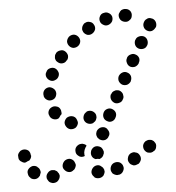

<svg xmlns="http://www.w3.org/2000/svg" viewBox="-68 -603 611 668"><g transform="rotate(-5 237.5 -269.0)"><path d="M110 14Q116 7 116 -2Q115 -4 115 -6Q114 -7 114 -9Q112 -11 111 -13Q110 -15 109 -16Q109 -17 107 -18Q104 -20 100 -22Q95 -23 91 -23H90Q81 -22 75 -14Q69 -7 70 2Q70 6 73 10Q75 14 78 17Q82 20 86 21Q90 23 95 22Q105 21 110 14ZM253 19Q243 20 236 15Q235 14 235 13Q228 7 227 -2Q227 -11 233 -18Q239 -25 248 -26Q257 -27 264 -20Q267 -18 269 -15Q271 -12 272 -9Q272 -5 273 -1Q272 2 271 5Q270 8 268 11Q262 18 253 19ZM337 2Q342 -7 339 -15Q338 -20 335 -23Q332 -27 328 -29Q324 -31 320 -31Q315 -32 311 -30H310Q301 -27 297 -19Q293 -11 295 -2Q297 2 299 6Q302 9 306 11Q310 13 315 14Q319 14 323 13H324Q333 10 337 2ZM31 3Q22 4 14 -2V-3Q7 -8 6 -18Q4 -27 10 -34Q16 -41 25 -43Q35 -44 42 -38V-37Q46 -35 48 -31Q50 -27 51 -22Q51 -21 51 -20Q51 -19 51 -17Q50 -15 49 -13Q49 -11 48 -9Q48 -8 47 -7Q47 -7 46 -6Q40 2 31 3ZM172 -24Q174 -28 175 -33Q175 -37 173 -41Q172 -45 169 -49Q163 -56 154 -57Q144 -57 137 -51Q130 -44 129 -35Q128 -26 135 -19Q141 -12 150 -11Q159 -10 166 -17H167Q170 -20 172 -24ZM402 -32Q404 -41 399 -49Q397 -53 393 -56Q390 -58 385 -59Q381 -61 377 -60Q372 -59 368 -57Q360 -52 358 -43Q355 -34 360 -26Q362 -22 366 -19Q370 -17 374 -15Q378 -14 383 -15Q387 -16 391 -18H392Q399 -23 402 -32ZM232 -76V-77Q235 -85 243 -90Q251 -94 260 -91Q264 -90 268 -87Q271 -84 273 -80Q275 -76 276 -72Q276 -67 275 -63L274 -62Q273 -57 269 -53Q265 -49 259 -47Q253 -49 247 -48Q246 -48 245 -48Q236 -52 233 -59Q229 -67 232 -76ZM459 -73Q461 -82 455 -89Q453 -93 449 -95Q445 -98 441 -98Q436 -99 432 -98Q428 -97 424 -95L423 -94Q416 -89 414 -80Q413 -70 418 -63Q421 -59 424 -57Q428 -54 433 -54Q437 -53 441 -54Q446 -55 449 -58H450Q458 -63 459 -73ZM-8 -59Q-12 -61 -16 -64Q-19 -67 -21 -71Q-22 -75 -22 -80Q-23 -85 -21 -89Q-19 -93 -16 -96Q-13 -100 -9 -101Q-5 -103 0 -103Q9 -103 16 -97Q22 -90 22 -81L23 -80Q23 -75 21 -71Q19 -67 15 -63Q10 -62 5 -59Q4 -58 3 -58Q2 -58 2 -58Q1 -57 0 -57Q-4 -57 -8 -59ZM218 -97Q217 -98 217 -99Q216 -99 216 -100Q212 -103 208 -104Q204 -106 199 -105Q195 -105 191 -103Q187 -101 184 -98L183 -97Q177 -90 178 -81Q178 -72 185 -66Q190 -61 196 -60Q203 -59 209 -62Q208 -64 208 -66Q207 -75 210 -83Q213 -91 218 -97ZM255 -134Q255 -129 257 -125Q258 -121 262 -118Q265 -114 269 -113Q277 -109 286 -112Q295 -116 298 -124L299 -125Q301 -129 301 -133Q301 -138 299 -142Q297 -146 294 -150Q291 -153 287 -155Q279 -158 270 -155Q261 -151 257 -143V-142Q255 -138 255 -134ZM186 -163Q178 -158 169 -159H168Q159 -161 154 -168Q148 -176 149 -185Q151 -194 158 -200Q166 -205 175 -204H176Q182 -203 187 -199Q191 -195 193 -189Q194 -186 195 -182Q195 -181 195 -180Q195 -179 195 -178Q193 -169 186 -163ZM256 -180Q259 -184 260 -188Q262 -192 261 -197Q261 -201 259 -205Q254 -213 246 -216Q237 -219 228 -215V-214Q220 -210 217 -201Q214 -192 218 -184Q222 -176 231 -173Q240 -170 249 -174V-175Q253 -177 256 -180ZM286 -188Q289 -180 297 -176Q305 -171 314 -174Q323 -177 327 -186Q332 -195 329 -204Q326 -212 317 -217Q309 -221 300 -218Q291 -215 287 -206Q283 -197 286 -188ZM112 -199Q103 -202 99 -210V-211Q94 -219 97 -228Q100 -237 109 -241Q117 -245 126 -242Q135 -240 139 -231Q141 -227 141 -222Q142 -218 141 -214Q136 -210 133 -204Q132 -203 131 -202Q131 -201 130 -201Q130 -201 129 -200Q121 -196 112 -199ZM317 -250Q320 -242 328 -237Q336 -233 345 -236Q354 -238 358 -247Q361 -251 361 -256Q361 -260 360 -264Q359 -269 356 -272Q353 -276 349 -278Q345 -280 341 -280Q336 -281 332 -279Q328 -278 324 -275Q321 -272 319 -268H318Q314 -259 317 -250ZM85 -280Q87 -275 90 -272Q93 -269 97 -267Q101 -265 105 -265Q115 -265 122 -271Q128 -277 129 -287Q129 -297 123 -303Q116 -310 107 -311Q98 -311 91 -305Q84 -298 84 -289V-288Q84 -284 85 -280ZM349 -312Q352 -303 360 -298Q368 -294 377 -296Q386 -299 391 -307V-308Q395 -316 393 -325Q390 -334 382 -338Q374 -343 365 -340Q356 -337 351 -329Q347 -321 349 -312ZM98 -355Q98 -350 100 -346Q102 -342 105 -339Q108 -336 112 -334Q121 -330 129 -334Q138 -337 142 -346Q144 -350 144 -355Q144 -359 142 -363Q140 -368 137 -371Q134 -374 130 -376Q122 -379 113 -376Q104 -373 101 -364L100 -363Q98 -359 98 -355ZM383 -372Q385 -363 393 -358Q401 -354 410 -356Q419 -359 424 -367V-368Q429 -376 427 -385Q424 -394 416 -398Q408 -403 399 -400Q390 -398 385 -390V-389Q380 -381 383 -372ZM140 -427V-426Q137 -423 136 -419Q135 -414 135 -410Q136 -405 138 -401Q140 -398 144 -395Q151 -389 160 -390Q170 -391 175 -399H176Q182 -406 181 -416Q179 -425 172 -431Q165 -437 155 -435Q146 -434 140 -427ZM417 -432Q419 -423 428 -418Q436 -414 445 -416Q454 -418 458 -426L459 -427Q463 -435 461 -444Q459 -453 451 -458Q443 -462 434 -460Q424 -458 420 -450L419 -449Q415 -441 417 -432ZM182 -464Q182 -455 188 -448Q194 -441 203 -440Q213 -440 220 -446Q227 -452 228 -462Q228 -471 222 -478Q216 -485 207 -486Q197 -486 190 -480Q183 -473 182 -464ZM452 -492Q454 -483 462 -478Q470 -473 479 -475Q488 -478 493 -486H494Q498 -494 496 -503Q494 -512 486 -517Q482 -519 478 -520Q473 -521 469 -520Q465 -518 461 -516Q457 -513 455 -509Q450 -501 452 -492ZM243 -517Q240 -513 239 -509Q238 -505 238 -500Q239 -496 241 -492Q246 -484 255 -481Q264 -479 272 -484Q280 -489 283 -498Q285 -507 280 -515Q276 -523 267 -525Q258 -528 250 -523H249Q245 -520 243 -517ZM304 -542Q299 -533 302 -524Q304 -516 313 -511Q321 -506 330 -509Q339 -512 344 -520Q348 -528 346 -537Q343 -546 335 -550Q327 -555 318 -552H317Q308 -550 304 -542ZM387 -559Q382 -558 379 -556Q375 -553 373 -549Q370 -546 369 -541Q368 -532 373 -524Q378 -517 388 -515Q398 -513 405 -519Q413 -524 414 -533Q416 -542 411 -550Q405 -558 396 -559Q391 -560 387 -559Z"/></g></svg>

Font: FRB American Cursive Guidelines Dotted Extrabold
Style: Bold Italic
Weight: 800
Italic angle: -25°
Version: Version 2.0;Modular Font Editor K font №1